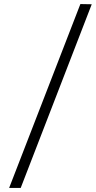

<svg xmlns="http://www.w3.org/2000/svg" viewBox="-20 -780 472 946"><path d="M25 146H82L432 -759L376 -760Z"/></svg>

Font: Ortica Linear
Style: Regular
Weight: 400
Designer: Benedetta Bovani
Foundry: Collletttivo
Version: Version 2.000;Glyphs 3.1.2 (3151)